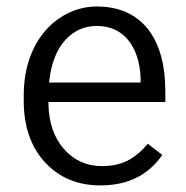

<svg xmlns="http://www.w3.org/2000/svg" viewBox="-20 -558 570 588"><path d="M432.6 -117.7C416.5 -98.1 398.4 -82 377.4 -69.8C354 -56.2 325.7 -49.3 292.5 -49.3C245.1 -49.3 206.5 -66.9 175.8 -101.6C145.5 -136.2 129.9 -181.6 128.4 -237.8V-245.6H486.3V-276.9C486.3 -361.3 467.8 -426.3 431.2 -471.2C394.5 -515.6 342.8 -538.1 276.4 -538.1C235.8 -538.1 198.2 -526.4 163.6 -503.4C128.9 -480.5 101.6 -448.2 82 -407.2C62.5 -365.7 52.7 -318.8 52.7 -266.1V-249C52.7 -170.4 74.7 -107.4 118.2 -60.5C161.6 -13.7 217.8 9.8 287.6 9.8C371.1 9.8 434.1 -21.5 477.1 -83.5ZM371.6 -436.5C395 -408.7 408.2 -369.6 410.6 -320.3V-305.2H130.4L131.3 -314C137.7 -365.2 153.3 -405.8 179.2 -434.6C205.6 -463.9 237.8 -478.5 276.4 -478.5C316.4 -478.5 348.1 -464.4 371.6 -436.5Z"/></svg>

Font: Shabnam Light
Style: Regular
Weight: 300
Foundry: DejaVu fonts team - Redesigned by Saber Rastikerdar - Based on Vazir font
Version: Version 5.0.1